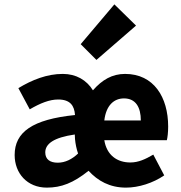

<svg xmlns="http://www.w3.org/2000/svg" viewBox="-20 -846 826 878"><path d="M194 12C260 12 315 -9 385 -65C427 -19 482 12 556 12C614 12 680 -9 731 -44L681 -139C645 -118 613 -103 576 -103C516 -103 468 -136 457 -205H743C746 -217 749 -240 749 -267C749 -402 683 -508 552 -508C493 -508 447 -481 405 -433C376 -480 328 -508 267 -508C195 -508 127 -481 64 -443L116 -346C164 -374 206 -391 246 -391C301 -391 320 -363 323 -320C128 -300 47 -242 47 -137C47 -54 104 12 194 12ZM244 -102C209 -102 187 -117 187 -149C187 -188 225 -217 322 -231L323 -210C325 -188 330 -164 337 -144C310 -118 278 -102 244 -102ZM457 -295C465 -364 501 -396 547 -396C601 -396 624 -355 624 -295ZM421 -572 602 -729 503 -826 349 -644Z"/></svg>

Font: Giro Sans Regular
Style: Bold
Weight: 700
Designer: Paul D. Hunt
Foundry: Adobe Systems Incorporated
Version: Version 1.000;PS 1.0;hotconv 1.0.88;makeotf.lib2.5.647800